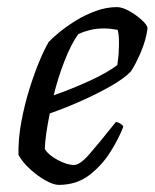

<svg xmlns="http://www.w3.org/2000/svg" viewBox="-20 -520 435 540"><path d="M145 0Q131 0 109 -12Q87 -24 65.5 -43.5Q44 -63 32 -84Q31 -129 40 -177.5Q49 -226 63 -270.5Q77 -315 91.5 -349.5Q106 -384 117 -402Q126 -412 146 -428.5Q166 -445 192.5 -461.5Q219 -478 249 -489Q279 -500 309 -500Q324 -500 343.5 -489Q363 -478 378.5 -464Q394 -450 395 -441Q391 -408 376 -373Q361 -338 348 -319Q330 -300 293.5 -279Q257 -258 211.5 -237.5Q166 -217 120 -201Q107 -137 106 -101Q115 -85 141.5 -70.5Q168 -56 188 -56Q205 -56 231.5 -86.5Q258 -117 306 -177Q313 -176 319 -172Q325 -168 327 -164Q314 -130 290 -92Q266 -54 230.5 -27Q195 0 145 0ZM131 -252Q180 -269 230.5 -292Q281 -315 310 -337Q311 -346 312.5 -357.5Q314 -369 314 -378Q315 -394 314.5 -409.5Q314 -425 311 -436Q300 -438 290.5 -439Q281 -440 272 -440Q251 -440 233 -435.5Q215 -431 200 -424Q179 -394 161 -347.5Q143 -301 131 -252Z"/></svg>

Font: Texturina Light
Style: Italic
Weight: 300
Italic angle: -11°
Designer: Guillermo Torres Carreño
Foundry: Omnibus-Type
Version: Version 1.002; ttfautohint (v1.8.3)